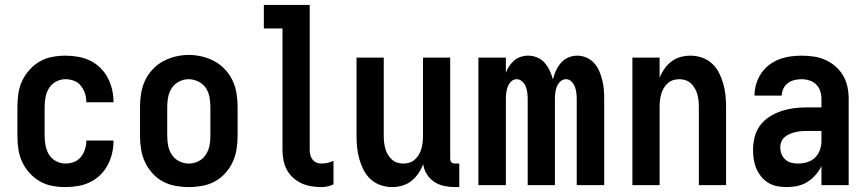

<svg xmlns="http://www.w3.org/2000/svg" viewBox="-20 -755 3540 783"><path d="M247 8Q220 8 193 3Q166 -2 142.5 -15.5Q119 -29 100.5 -49.5Q82 -70 70.5 -94.5Q59 -119 55 -146Q51 -173 51 -200V-320Q51 -347 55 -374Q59 -401 70.5 -425.5Q82 -450 100.5 -470.5Q119 -491 142.5 -504.5Q166 -518 193 -523Q220 -528 247 -528Q273 -528 298.5 -523.5Q324 -519 347 -508Q370 -497 388.5 -479Q407 -461 419 -438.5Q431 -416 437 -390.5Q443 -365 443 -340Q443 -339 443 -338.5Q443 -338 443 -338H332Q332 -338 332 -338.5Q332 -339 332 -339Q332 -357 326.5 -374Q321 -391 310 -405Q299 -419 282 -425.5Q265 -432 247 -432Q227 -432 209 -422.5Q191 -413 180.5 -396.5Q170 -380 166 -360Q162 -340 162 -320V-200Q162 -180 166 -160Q170 -140 180.5 -123.5Q191 -107 209 -97.5Q227 -88 247 -88Q265 -88 282 -94.5Q299 -101 310 -115Q321 -129 326.5 -146Q332 -163 332 -181Q332 -181 332 -181.5Q332 -182 332 -182H443Q443 -182 443 -181.5Q443 -181 443 -180Q443 -155 437 -129.5Q431 -104 419 -81.5Q407 -59 388.5 -41Q370 -23 347 -12Q324 -1 298.5 3.5Q273 8 247 8Z M750 8Q723 8 695.5 3Q668 -2 644 -15Q620 -28 601.5 -48.5Q583 -69 571.5 -93.5Q560 -118 555.5 -145.5Q551 -173 551 -200V-320Q551 -347 555.5 -374.5Q560 -402 571.5 -426.5Q583 -451 602 -471.5Q621 -492 645 -505Q669 -518 696 -524.5Q723 -531 750 -531Q777 -531 804 -524.5Q831 -518 855 -505Q879 -492 898 -471.5Q917 -451 928.5 -426.5Q940 -402 944.5 -374.5Q949 -347 949 -320V-200Q949 -173 944.5 -145.5Q940 -118 928.5 -93.5Q917 -69 898.5 -48.5Q880 -28 856 -15Q832 -2 804.5 3Q777 8 750 8ZM750 -88Q770 -88 788.5 -97Q807 -106 818.5 -123Q830 -140 834 -160Q838 -180 838 -200V-320Q838 -340 834 -360.5Q830 -381 818.5 -397.5Q807 -414 788 -423Q769 -432 749 -432Q729 -432 710.5 -422.5Q692 -413 681 -396.5Q670 -380 666 -360Q662 -340 662 -320V-200Q662 -180 666 -160Q670 -140 681.5 -123Q693 -106 711.5 -97Q730 -88 750 -88Z M1291 8Q1270 8 1249 4.5Q1228 1 1209.5 -7.5Q1191 -16 1175 -30.5Q1159 -45 1149.5 -63Q1140 -81 1136 -102Q1132 -123 1132 -143V-639H1056V-735H1243V-143Q1243 -133 1245.5 -123Q1248 -113 1254.5 -104.5Q1261 -96 1270.5 -92Q1280 -88 1291 -88Q1303 -88 1316 -91Q1329 -94 1340 -99V-3Q1329 2 1316 5Q1303 8 1291 8Z M1579 8Q1555 8 1532 0Q1509 -8 1491.5 -24Q1474 -40 1463 -61.5Q1452 -83 1445.5 -106Q1439 -129 1436.5 -152.5Q1434 -176 1434 -200V-520H1545V-200Q1545 -187 1546.5 -174Q1548 -161 1551.5 -148.5Q1555 -136 1561.5 -125Q1568 -114 1577.5 -105Q1587 -96 1599.5 -92Q1612 -88 1625 -88Q1638 -88 1650.5 -92Q1663 -96 1672.5 -105Q1682 -114 1688.5 -125Q1695 -136 1698.5 -148.5Q1702 -161 1703.5 -174Q1705 -187 1705 -200V-520H1816V-108Q1816 -104 1817 -100Q1818 -96 1821 -93Q1824 -90 1828 -89Q1832 -88 1836 -88H1853V8H1836Q1814 8 1792 3.5Q1770 -1 1751.5 -13Q1733 -25 1721 -44Q1709 -63 1706 -85Q1698 -65 1686 -47.5Q1674 -30 1657.5 -17Q1641 -4 1620.5 2Q1600 8 1579 8Z M1931 0V-520H2043V-458Q2048 -472 2056.5 -485Q2065 -498 2076.5 -508Q2088 -518 2103 -523Q2118 -528 2134 -528Q2153 -528 2171 -520.5Q2189 -513 2201.5 -498.5Q2214 -484 2222 -466.5Q2230 -449 2235 -431Q2239 -449 2247 -466.5Q2255 -484 2267.5 -498.5Q2280 -513 2297.5 -520.5Q2315 -528 2334 -528Q2354 -528 2372 -520Q2390 -512 2403 -497.5Q2416 -483 2424 -464.5Q2432 -446 2436.5 -427Q2441 -408 2442.5 -389Q2444 -370 2444 -350V0H2332V-350Q2332 -363 2330.5 -376Q2329 -389 2324.5 -401Q2320 -413 2310.5 -422.5Q2301 -432 2288 -432Q2275 -432 2265 -422.5Q2255 -413 2250.5 -401Q2246 -389 2244.5 -376Q2243 -363 2243 -350V0H2132V-350Q2132 -363 2130.5 -376Q2129 -389 2124.5 -401Q2120 -413 2110 -422.5Q2100 -432 2087 -432Q2074 -432 2064.5 -422.5Q2055 -413 2050.5 -401Q2046 -389 2044.5 -376Q2043 -363 2043 -350V0Z M2559 0V-520H2670V-438Q2678 -458 2690 -475Q2702 -492 2718.5 -504.5Q2735 -517 2755 -522.5Q2775 -528 2796 -528Q2820 -528 2843 -520Q2866 -512 2883.5 -496Q2901 -480 2912 -458.5Q2923 -437 2929.5 -414Q2936 -391 2938.5 -367.5Q2941 -344 2941 -320V0H2830V-320Q2830 -333 2828.5 -346Q2827 -359 2823.5 -371.5Q2820 -384 2813.5 -395Q2807 -406 2797.5 -415Q2788 -424 2775.5 -428Q2763 -432 2750 -432Q2737 -432 2724.5 -428Q2712 -424 2702.5 -415Q2693 -406 2686.5 -395Q2680 -384 2676.5 -371.5Q2673 -359 2671.5 -346Q2670 -333 2670 -320V0Z M3189 8Q3169 8 3150 4.5Q3131 1 3114 -9Q3097 -19 3084.5 -34.5Q3072 -50 3064.5 -67.5Q3057 -85 3054 -104.5Q3051 -124 3051 -143Q3051 -170 3057.5 -196Q3064 -222 3079.5 -243Q3095 -264 3117.5 -278.5Q3140 -293 3165 -301.5Q3190 -310 3216.5 -313.5Q3243 -317 3269 -317H3330V-351Q3330 -368 3325 -383.5Q3320 -399 3308.5 -410.5Q3297 -422 3281 -427Q3265 -432 3248 -432Q3234 -432 3219.5 -428.5Q3205 -425 3193 -416Q3181 -407 3174.5 -393Q3168 -379 3168 -365H3057Q3057 -388 3063.5 -411Q3070 -434 3083 -454Q3096 -474 3115 -489Q3134 -504 3156 -512.5Q3178 -521 3201.5 -524.5Q3225 -528 3248 -528Q3273 -528 3298 -524.5Q3323 -521 3345.5 -511Q3368 -501 3387 -484.5Q3406 -468 3418.5 -446.5Q3431 -425 3436 -400.5Q3441 -376 3441 -351V0H3330V-78Q3325 -68 3323.5 -65.5Q3322 -63 3319 -58.5Q3316 -54 3312.5 -49.5Q3309 -45 3305.5 -41Q3302 -37 3298 -33Q3294 -29 3290 -25.5Q3286 -22 3281.5 -19Q3277 -16 3272.5 -13Q3268 -10 3263 -7.5Q3258 -5 3253 -3Q3248 -1 3242.5 0.5Q3237 2 3232 3.5Q3227 5 3221.5 5.5Q3216 6 3210.5 6.5Q3205 7 3199.5 7.5Q3194 8 3189 8ZM3234 -88Q3253 -88 3271.5 -93.5Q3290 -99 3303.5 -112Q3317 -125 3323.5 -143Q3330 -161 3330 -180V-221H3269Q3257 -221 3245.5 -220Q3234 -219 3222.5 -216Q3211 -213 3200 -208.5Q3189 -204 3180 -196Q3171 -188 3166.5 -177Q3162 -166 3162 -154Q3162 -140 3167 -127Q3172 -114 3182.5 -104.5Q3193 -95 3206.5 -91.5Q3220 -88 3234 -88Z"/></svg>

Font: Iosevka Julsh Curly
Style: Bold
Weight: 700
Designer: Belleve Invis
Foundry: Belleve Invis
Version: Version 15.0.2; ttfautohint (v1.8.4)